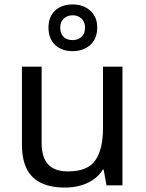

<svg xmlns="http://www.w3.org/2000/svg" viewBox="-20 -837 658 867"><path d="M533 -536V0H461L448 -71H444Q427 -43 400 -25Q373 -7 341 1.5Q309 10 274 10Q210 10 166.5 -10.5Q123 -31 101 -74Q79 -117 79 -185V-536H168V-191Q168 -127 197 -95Q226 -63 287 -63Q376 -63 410.5 -113Q445 -163 445 -257V-536ZM308 -606Q259 -606 229 -634Q199 -662 199 -712Q199 -762 229 -789.5Q259 -817 308 -817Q355 -817 387 -789.5Q419 -762 419 -713Q419 -662 387.5 -634Q356 -606 308 -606ZM308 -656Q333 -656 348.5 -671Q364 -686 364 -712Q364 -738 348 -753Q332 -768 308 -768Q284 -768 268 -753Q252 -738 252 -712Q252 -686 266.5 -671Q281 -656 308 -656Z"/></svg>

Font: Noto Sans Thaana
Style: Regular
Weight: 400
Designer: Monotype Design Team
Foundry: Monotype Imaging Inc.
Version: Version 2.001